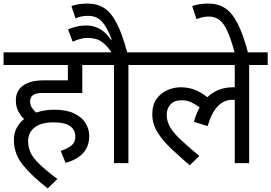

<svg xmlns="http://www.w3.org/2000/svg" viewBox="-20 -916 1523 1078"><path d="M321 -69Q357 -80 380 -98Q403 -116 403 -148Q403 -186 374 -207.5Q345 -229 280 -229Q211 -229 174.5 -200.5Q138 -172 138 -124Q138 -93 149.5 -64Q161 -35 196.5 0.5Q232 36 302 89L248 142Q157 71 107.5 9Q58 -53 58 -130Q58 -168 73.5 -197.5Q89 -227 115 -248Q96 -266 82.5 -292Q69 -318 69 -352Q69 -380 79 -400Q89 -420 106 -433Q129 -450 158.5 -457.5Q188 -465 229 -465H361V-551H0V-622H546V-551H442V-394H230Q199 -394 186 -391Q173 -388 164 -381Q149 -369 149 -347Q149 -327 159 -311.5Q169 -296 183 -284Q230 -300 284 -300Q353 -300 396.5 -279Q440 -258 460.5 -224.5Q481 -191 481 -153Q481 -95 447 -57Q413 -19 348 -2Z M701 -551V0H620V-551H531V-622H804V-551ZM611 -615Q584 -655 561.5 -673.5Q539 -692 517.5 -697.5Q496 -703 470 -703Q450 -703 429 -697Q408 -691 388 -682L362 -751Q385 -761 410 -767Q435 -773 464 -773Q509 -773 544 -751.5Q579 -730 603 -692L607 -694Q587 -746 568 -774.5Q549 -803 527 -815Q505 -827 474 -827Q450 -827 434 -823Q418 -819 404 -813L381 -882Q420 -896 472 -896Q526 -896 565.5 -870.5Q605 -845 636.5 -783.5Q668 -722 696 -615Z M790 -551V-622H1483V-551H1379V0H1298V-355Q1292 -356 1284 -356Q1260 -356 1235 -344Q1210 -332 1187 -300.5Q1164 -269 1146 -208L1069 -232Q1081 -278 1101 -313Q1077 -331 1053 -342Q1029 -353 999 -353Q959 -353 937.5 -330Q916 -307 916 -271Q916 -233 937.5 -198.5Q959 -164 1000 -126.5Q1041 -89 1099 -40L1045 12Q987 -38 939 -83.5Q891 -129 863 -175.5Q835 -222 835 -275Q835 -328 859.5 -361.5Q884 -395 921 -410.5Q958 -426 994 -426Q1038 -426 1074.5 -411.5Q1111 -397 1144 -370Q1202 -426 1289 -426Q1294 -426 1298 -426V-551Z M1299 -615Q1278 -694 1257.5 -739.5Q1237 -785 1212 -804Q1187 -823 1153 -823Q1131 -823 1114 -818.5Q1097 -814 1083 -809L1059 -882Q1098 -896 1150 -896Q1204 -896 1243.5 -870.5Q1283 -845 1314.5 -783.5Q1346 -722 1374 -615Z"/></svg>

Font: Noto Sans
Style: Regular
Weight: 400
Designer: Monotype Design Team
Foundry: Monotype Imaging Inc.
Version: Version 2.007